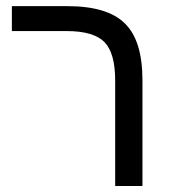

<svg xmlns="http://www.w3.org/2000/svg" viewBox="-20 -619 574 639"><path d="M454.1 0Q431.6 0 363.3 0Q363.3 -87.9 363.3 -351.6Q363.3 -441.4 328.1 -478.5Q292 -515.6 202.1 -515.6Q141.6 -515.6 19.5 -515.6Q19.5 -518.6 19.5 -521.5Q19.5 -531.2 19.5 -547.9Q19.5 -560.5 19.5 -598.6Q65.4 -598.6 203.1 -598.6Q337.9 -598.6 395.5 -541Q454.1 -484.4 454.1 -351.6Q454.1 -234.4 454.1 0Z"/></svg>

Font: Noto Sans Hebrew DECATHLON 
Style: Regular
Weight: 400
Designer: Monotype Design team
Version: Version 1.03 uh